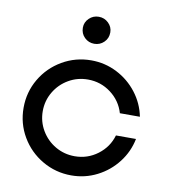

<svg xmlns="http://www.w3.org/2000/svg" viewBox="-82 -791 765 868"><g transform="rotate(10 300.5 -357.0)"><path d="M38 -257Q38 -329 73.5 -389.5Q109 -450 170 -485.5Q231 -521 303 -521Q366 -521 421 -493Q476 -465 513.5 -416.5Q551 -368 563 -308H471Q455 -363 408.5 -398Q362 -433 303 -433Q255 -433 214.5 -409.5Q174 -386 150 -345.5Q126 -305 126 -257Q126 -209 150 -168.5Q174 -128 214.5 -104.5Q255 -81 303 -81Q362 -81 408.5 -116Q455 -151 471 -206H563Q551 -146 513.5 -97.5Q476 -49 421 -21Q366 7 303 7Q231 7 170 -28.5Q109 -64 73.5 -124.5Q38 -185 38 -257ZM239 -660Q239 -685 257.5 -703Q276 -721 302 -721Q328 -721 346.5 -703Q365 -685 365 -660Q365 -633 346.5 -615Q328 -597 302 -597Q276 -597 257.5 -615Q239 -633 239 -660Z"/></g></svg>

Font: Lineal
Style: Regular
Weight: 400
Designer: Created by Frank Adebiaye with contributions from Anton Moglia & Ariel Martín Pérez
Created by Frank ADEBIAYE with FontF
Foundry: Velvetyne Type Foundry
Version: Version 2.000